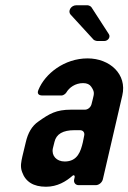

<svg xmlns="http://www.w3.org/2000/svg" viewBox="-20 -704 488 730"><path d="M264 -31 262 -22C259 -10 267 0 279 0H344C356 0 368 -10 371 -22L445 -341C464 -422 397 -482 313 -482C225 -482 151 -424 126 -362C120 -348 127 -341 141 -341H215C220 -341 229 -347 232 -352C243 -371 266 -388 296 -388C311 -388 321 -383 327 -374C340 -355 338 -348 333 -328L328 -308C325 -296 314 -287 303 -287H250C194 -287 168 -272 126 -242C101 -225 86 -198 78 -163L65 -109C61 -90 56 -71 64 -50C77 -13 107 6 155 6C198 6 231 -14 256 -36C260 -40 265 -37 264 -31ZM263 -209H284C296 -209 303 -200 300 -188L295 -163C287 -129 275 -90 226 -90C195 -90 175 -112 181 -140L187 -164C194 -195 220 -209 263 -209ZM349 -548H376C391 -548 401 -563 394 -574L328 -676C326 -680 317 -684 313 -684H270C250 -684 237 -662 248 -649L336 -553C338 -551 346 -548 349 -548Z"/></svg>

Font: DIN Rundschrift
Style: MittelKursiv
Weight: 400
Version: Version 1.027